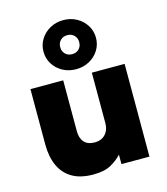

<svg xmlns="http://www.w3.org/2000/svg" viewBox="-122 -921 894 1030"><g transform="rotate(-15 324.5 -406.0)"><path d="M268.5 15Q197.5 15 151.5 -12.2Q105.5 -39.5 83 -89.5Q60.5 -139.5 60.5 -207V-515H242.5V-232.5Q242.5 -193.5 262 -171.5Q281.5 -149.5 320.5 -149.5Q345.5 -149.5 363.8 -160.2Q382 -171 391.8 -190.5Q401.5 -210 401.5 -235.5V-515H583.5V0H428V-52.5Q405 -27 368.2 -6Q331.5 15 268.5 15ZM326 -554.5Q285 -554.5 252 -572.5Q219 -590.5 199.5 -621.5Q180 -652.5 180 -690.5Q180 -728.5 199.5 -759.5Q219 -790.5 252 -808.8Q285 -827 326 -827Q366.5 -827 399.5 -808.8Q432.5 -790.5 452 -759.5Q471.5 -728.5 471.5 -690.5Q471.5 -652.5 452 -621.5Q432.5 -590.5 399.5 -572.5Q366.5 -554.5 326 -554.5ZM326 -638Q349.5 -638 364 -653Q378.5 -668 378.5 -690.5Q378.5 -713.5 364 -728.5Q349.5 -743.5 326 -743.5Q302 -743.5 287.5 -728.5Q273 -713.5 273 -690.5Q273 -668 287.5 -653Q302 -638 326 -638Z"/></g></svg>

Font: Geologica Roman ExtraBold
Style: Regular
Weight: 800
Designer: Sindre Bremnes, Frode Helland
Foundry: Monokrom Skriftforlag AS
Version: Version 1.010;gftools[0.9.28]